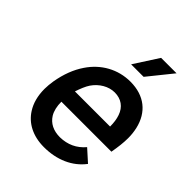

<svg xmlns="http://www.w3.org/2000/svg" viewBox="-200 -811 923 923"><g transform="rotate(45 262.0 -349.0)"><path d="M458 -700H353L273 -576H358ZM279 -86C234 -86 201 -103 181 -135C169 -155 163 -181 163 -212H503C510 -252 514 -284 514 -315C514 -336 512 -356 507 -378C487 -464 425 -515 330 -515C245 -515 171 -473 124 -403C96 -362 77 -312 67 -254C64 -234 62 -216 62 -198C62 -151 73 -111 93 -80C125 -29 182 2 258 2C345 2 419 -30 465 -91L405 -145C372 -106 330 -87 279 -86ZM313 -425C357 -425 389 -402 403 -361C410 -341 413 -319 413 -293H174C183 -320 193 -345 205 -363C231 -401 272 -425 313 -425Z"/></g></svg>

Font: Arthouse Owned Medium
Style: Italic
Weight: 500
Italic angle: -10°
Designer: Jeremy Tribby
Foundry: Tribby Type
Version: Version 1.000;PS 001.000;hotconv 1.0.88;makeotf.lib2.5.64775